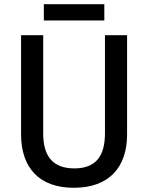

<svg xmlns="http://www.w3.org/2000/svg" viewBox="-20 -881 703 911"><path d="M475 -861H188V-784H475ZM583 -243V-714H478V-248C478 -140 434 -82 333 -82C235 -82 185 -135 185 -247V-714H80V-244C80 -84 167 10 330 10C500 10 583 -90 583 -243Z"/></svg>

Font: Noto Sans Myanmar SemiCondensed Medium
Style: Regular
Weight: 500
Width: 4
Designer: Monotype Design Team
Foundry: Monotype Imaging Inc.
Version: Version 2.107